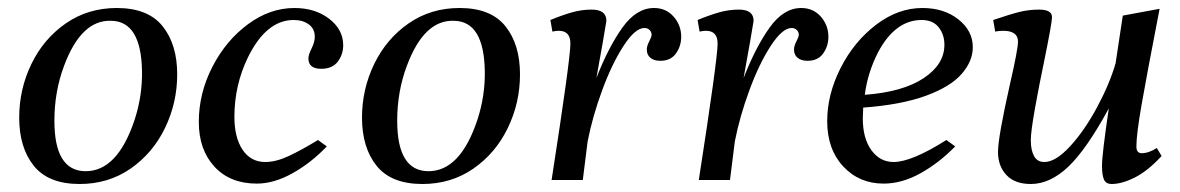

<svg xmlns="http://www.w3.org/2000/svg" viewBox="-20 -450 2950 480"><path d="M28 -156Q28 -227 58.5 -290Q89 -353 144.5 -391.5Q200 -430 272 -430Q350 -430 386.5 -384.5Q423 -339 423 -264Q423 -193 392.5 -130Q362 -67 306.5 -28.5Q251 10 179 10Q101 10 64.5 -35.5Q28 -81 28 -156ZM317 -152Q336 -211 335 -272Q333 -397 258 -398Q183 -401 140 -285Q116 -221 116 -148Q116 -23 193 -22Q274 -21 317 -152Z M477 -145Q477 -217 511 -283Q545 -349 600 -389.5Q655 -430 716 -430Q768 -430 803 -403Q838 -376 838 -337Q838 -314 824.5 -296Q811 -278 783 -278Q751 -278 751 -304Q751 -313 759 -329Q767 -345 767 -358Q767 -378 752 -389Q737 -400 714 -400Q646 -400 600 -307Q566 -237 566 -158Q566 -106 586.5 -75.5Q607 -45 643 -45Q670 -45 702 -60Q734 -75 775 -100L797 -84Q758 -43 711.5 -17Q665 9 622 9Q555 9 516 -33.5Q477 -76 477 -145Z M885 -156Q885 -227 915.5 -290Q946 -353 1001.5 -391.5Q1057 -430 1129 -430Q1207 -430 1243.5 -384.5Q1280 -339 1280 -264Q1280 -193 1249.5 -130Q1219 -67 1163.5 -28.5Q1108 10 1036 10Q958 10 921.5 -35.5Q885 -81 885 -156ZM1174 -152Q1193 -211 1192 -272Q1190 -397 1115 -398Q1040 -401 997 -285Q973 -221 973 -148Q973 -23 1050 -22Q1131 -21 1174 -152Z M1406 -341Q1406 -373 1377 -373Q1369 -373 1361 -371L1356 -400Q1385 -412 1409.5 -419Q1434 -426 1459 -426Q1496 -426 1496 -398Q1491 -365 1471 -255Q1501 -332 1536 -381Q1571 -430 1615 -430Q1645 -430 1664 -408.5Q1683 -387 1683 -358Q1683 -335 1670 -316.5Q1657 -298 1631 -298Q1615 -298 1606 -305.5Q1597 -313 1597 -326Q1597 -335 1603 -346.5Q1609 -358 1609 -363Q1609 -370 1604 -375Q1599 -380 1591 -380Q1568 -380 1539 -335.5Q1510 -291 1485.5 -224.5Q1461 -158 1449 -96L1437 0H1359Q1406 -303 1406 -341Z M1774 -341Q1774 -373 1745 -373Q1737 -373 1729 -371L1724 -400Q1753 -412 1777.5 -419Q1802 -426 1827 -426Q1864 -426 1864 -398Q1859 -365 1839 -255Q1869 -332 1904 -381Q1939 -430 1983 -430Q2013 -430 2032 -408.5Q2051 -387 2051 -358Q2051 -335 2038 -316.5Q2025 -298 1999 -298Q1983 -298 1974 -305.5Q1965 -313 1965 -326Q1965 -335 1971 -346.5Q1977 -358 1977 -363Q1977 -370 1972 -375Q1967 -380 1959 -380Q1936 -380 1907 -335.5Q1878 -291 1853.5 -224.5Q1829 -158 1817 -96L1805 0H1727Q1774 -303 1774 -341Z M2048 -147Q2048 -214 2081.5 -280Q2115 -346 2170 -388Q2225 -430 2286 -430Q2340 -430 2376 -401.5Q2412 -373 2412 -332Q2412 -297 2384 -265Q2356 -233 2294.5 -210.5Q2233 -188 2138 -181L2137 -154Q2137 -104 2158.5 -74.5Q2180 -45 2214 -45Q2259 -45 2346 -100L2368 -84Q2328 -43 2281.5 -17Q2235 9 2189 9Q2128 9 2088 -34Q2048 -77 2048 -147ZM2341 -338Q2341 -364 2326.5 -382Q2312 -400 2284 -400Q2218 -400 2175 -319Q2149 -268 2142 -213Q2237 -220 2289 -254.5Q2341 -289 2341 -338Z M2475 -70Q2475 -107 2505 -240Q2525 -327 2525 -346Q2525 -373 2488 -373Q2476 -373 2468 -371L2463 -400Q2504 -414 2528 -420Q2552 -426 2578 -426Q2610 -426 2610 -407Q2610 -393 2590 -295Q2578 -238 2567.5 -179.5Q2557 -121 2557 -99Q2557 -75 2565 -60Q2573 -45 2591 -45Q2619 -45 2655 -84Q2691 -123 2722.5 -181.5Q2754 -240 2769 -292L2787 -411L2879 -428Q2847 -263 2834 -188.5Q2821 -114 2821 -84Q2821 -67 2834 -67Q2852 -67 2872 -80L2884 -60Q2850 -23 2817.5 -6.5Q2785 10 2759 10Q2745 10 2740 -1Q2735 -12 2735 -36Q2735 -64 2752 -179Q2696 -76 2650.5 -33Q2605 10 2557 10Q2517 10 2496 -12.5Q2475 -35 2475 -70Z"/></svg>

Font: Unna
Style: Italic
Weight: 400
Italic angle: -8.05°
Designer: Jorge de Buen Unna
Foundry: Omnibus-Type
Version: Version 2.008